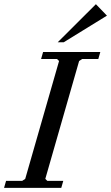

<svg xmlns="http://www.w3.org/2000/svg" viewBox="-49 -914 540 934"><path d="M261.2 -708.5H231.9L417.5 -893.6L471.2 -837.9ZM171.4 -43.9 181.2 -34.2H258.8L249 0H-29.3L-19.5 -34.2H59.1L73.7 -43.9L238.3 -617.2L228.5 -627H150.9L160.6 -661.1H439L429.2 -627H350.6L335.9 -617.2Z"/></svg>

Font: Happy Times at the IKOB Italic
Style: Regular
Weight: 400
Designer: Lucas Le Bihan
Foundry: Lucas Le Bihan
Version: Version 1.000;PS 1.0;hotconv 1.0.88;makeotf.lib2.5.647800